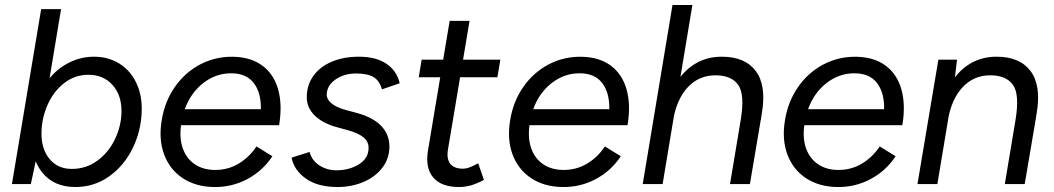

<svg xmlns="http://www.w3.org/2000/svg" viewBox="-20 -740 4239 772"><path d="M145.5 -703.3H225.5L124 -93L104 0H28ZM549.7 -292.2Q547.5 -213.5 513.2 -143.5Q478.8 -73.5 418.8 -30.8Q358.7 12 283 12Q196 12 149.2 -47.2Q102.5 -106.3 106.2 -204.5Q108.3 -301.7 144.2 -371.2Q180 -440.8 236.9 -476.4Q293.8 -512 357.2 -512Q415.5 -512 460.1 -484.2Q504.7 -456.3 528.3 -406.2Q552 -356.2 549.7 -292.2ZM146.8 -207Q145.7 -141.3 178.9 -101.1Q212.2 -60.8 268.8 -60.8Q326 -60.8 371.3 -93.9Q416.7 -127 442.2 -180.3Q467.8 -233.7 468.5 -290.5Q469.5 -356.2 432.9 -397.8Q396.3 -439.3 335.8 -439.3Q280.3 -439.3 237.4 -405.4Q194.5 -371.5 171 -317.7Q147.5 -263.8 146.8 -207Z M630.3 -257Q642.5 -332.3 683.2 -390.5Q723.8 -448.7 784.6 -480.8Q845.3 -512.8 916.2 -511.8Q988.3 -510.7 1034.8 -476.2Q1081.2 -441.8 1098.5 -380Q1115.8 -318.2 1102.2 -236.7H708Q700.7 -183.8 715.2 -143Q729.8 -102.2 763.2 -79.6Q796.7 -57 843.5 -56.7Q896.5 -56.2 939.7 -82.2Q982.8 -108.2 1011.2 -151.2L1075.2 -111.7Q1035.7 -52.3 973.8 -19.6Q912 13.2 839.8 12Q766.5 10.8 714.4 -23.8Q662.3 -58.5 639.8 -119.3Q617.3 -180.2 630.3 -257ZM910.8 -445.3Q848.7 -445.8 797.8 -406.5Q747 -367.2 723 -300.8H1029Q1030 -368 1000.2 -406.4Q970.5 -444.8 910.8 -445.3Z M1152.5 -106.3 1224.7 -129Q1234.2 -94.2 1264.4 -74.8Q1294.7 -55.3 1332.8 -55.3Q1384 -55.3 1423 -79.2Q1462 -103.2 1462 -145.5Q1462 -170.8 1441.7 -187.7Q1421.3 -204.5 1378.7 -216.5L1333 -229Q1276.3 -244.7 1244.9 -276.1Q1213.5 -307.5 1213.5 -348.7Q1213.5 -397.5 1239.8 -434.7Q1266.2 -471.8 1314 -491.9Q1361.8 -512 1423.5 -512Q1491.7 -512 1533.7 -483.7Q1575.7 -455.3 1587.2 -405.3L1515.8 -380.7Q1506 -415.7 1481.9 -430.1Q1457.8 -444.5 1412 -444.5Q1362.7 -444.5 1328.2 -419.8Q1293.7 -395 1293.7 -358.5Q1293.7 -340.2 1313.7 -323.8Q1333.7 -307.5 1372.3 -297.2L1413.2 -286.3Q1480.5 -268 1513.2 -233.3Q1545.8 -198.7 1545.8 -150.8Q1545.8 -103.5 1517.8 -66.2Q1489.7 -29 1441.8 -8.5Q1394 12 1337.5 12Q1257.3 12 1209.4 -22.3Q1161.5 -56.7 1152.5 -106.3Z M1700.8 -134.7 1788 -656H1868L1781.3 -139.5Q1774.8 -101.5 1790.3 -81.6Q1805.8 -61.7 1841.5 -61.7Q1852.8 -61.7 1865.8 -66.2Q1878.7 -70.7 1902.7 -83.3L1925.8 -16.7Q1895.2 -0.5 1872 5.8Q1848.8 12 1825.7 12Q1754.5 12 1721.9 -26.4Q1689.3 -64.8 1700.8 -134.7ZM1675.3 -500H1991.7L1980 -429.2H1663.7Z M2031.3 -257Q2043.5 -332.3 2084.2 -390.5Q2124.8 -448.7 2185.6 -480.8Q2246.3 -512.8 2317.2 -511.8Q2389.3 -510.7 2435.8 -476.2Q2482.2 -441.8 2499.5 -380Q2516.8 -318.2 2503.2 -236.7H2109Q2101.7 -183.8 2116.2 -143Q2130.8 -102.2 2164.2 -79.6Q2197.7 -57 2244.5 -56.7Q2297.5 -56.2 2340.7 -82.2Q2383.8 -108.2 2412.2 -151.2L2476.2 -111.7Q2436.7 -52.3 2374.8 -19.6Q2313 13.2 2240.8 12Q2167.5 10.8 2115.4 -23.8Q2063.3 -58.5 2040.8 -119.3Q2018.3 -180.2 2031.3 -257ZM2311.8 -445.3Q2249.7 -445.8 2198.8 -406.5Q2148 -367.2 2124 -300.8H2430Q2431 -368 2401.2 -406.4Q2371.5 -444.8 2311.8 -445.3Z M2684 -720H2764L2644.3 0H2564.3ZM2958.3 -257.7 3042.5 -279.3 2995.3 0H2915.3ZM2858 -437.2Q2790.8 -437.5 2745.9 -389.7Q2701 -341.8 2686.5 -256.8L2647.5 -260.2Q2661.3 -339.7 2693 -396Q2724.7 -452.3 2772.8 -482.2Q2820.8 -512 2882.2 -512Q2975.8 -512 3019.1 -454Q3062.3 -396 3043.3 -284.3L3039.2 -257.7H2958.3Q2975.3 -360.5 2948.2 -398.7Q2921 -436.8 2858 -437.2Z M3136.3 -257Q3148.5 -332.3 3189.2 -390.5Q3229.8 -448.7 3290.6 -480.8Q3351.3 -512.8 3422.2 -511.8Q3494.3 -510.7 3540.8 -476.2Q3587.2 -441.8 3604.5 -380Q3621.8 -318.2 3608.2 -236.7H3214Q3206.7 -183.8 3221.2 -143Q3235.8 -102.2 3269.2 -79.6Q3302.7 -57 3349.5 -56.7Q3402.5 -56.2 3445.7 -82.2Q3488.8 -108.2 3517.2 -151.2L3581.2 -111.7Q3541.7 -52.3 3479.8 -19.6Q3418 13.2 3345.8 12Q3272.5 10.8 3220.4 -23.8Q3168.3 -58.5 3145.8 -119.3Q3123.3 -180.2 3136.3 -257ZM3416.8 -445.3Q3354.7 -445.8 3303.8 -406.5Q3253 -367.2 3229 -300.8H3535Q3536 -368 3506.2 -406.4Q3476.5 -444.8 3416.8 -445.3Z M3753 -500H3828L3817 -408L3749 0H3669ZM4063.2 -257.7 4144.8 -262.7 4100.2 0H4020.2ZM3962.8 -437.2Q3895.7 -437.5 3850.8 -389.7Q3805.8 -341.8 3791.3 -256.8L3752.3 -260.2Q3766.2 -339.7 3797.8 -396Q3829.5 -452.3 3877.6 -482.2Q3925.7 -512 3987 -512Q4080.7 -512 4123.9 -454Q4167.2 -396 4148.2 -284.3L4144 -257.7H4063.2Q4080.2 -360.5 4053 -398.7Q4025.8 -436.8 3962.8 -437.2Z"/></svg>

Font: Oak Sans Light Italic
Style: Regular
Weight: 400
Italic angle: -9.5°
Foundry: Erik Kennedy, Walven
Version: Version 1.000;Glyphs 3.1.2 (3151)